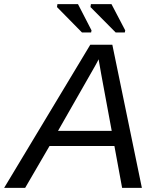

<svg xmlns="http://www.w3.org/2000/svg" viewBox="-69 -903 756 923"><path d="M613 0H518L481 -201H169L52 0H-49L365 -688H471ZM418 -544 405 -618Q400 -607 387 -584L210 -274H468ZM369 -747H325L205 -869L207 -883H306L371 -757ZM531 -747H487L366 -869L368 -883H467L533 -757Z"/></svg>

Font: Libra Sans
Style: Italic
Weight: 400
Italic angle: -12°
Foundry: Context Ltd
Version: Version 1.002